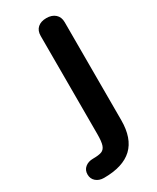

<svg xmlns="http://www.w3.org/2000/svg" viewBox="-203 -559 742 909"><g transform="rotate(-30 168.5 -104.0)"><path d="M20 239Q20 215 37 201Q54 187 80 187Q112 187 127.5 181Q143 175 149.5 156Q156 137 156 96V-440Q156 -469 173.5 -484.5Q191 -500 221 -500Q251 -500 269 -484Q287 -468 287 -440V96Q287 195 235.5 243.5Q184 292 80 292Q54 292 37 277.5Q20 263 20 239Z"/></g></svg>

Font: Kodchasan
Style: Bold
Weight: 700
Designer: Katatrad Aksorn Co.,Ltd.
Foundry: Cadson Demak Co.,Ltd.
Version: Version 1.000; ttfautohint (v1.6)